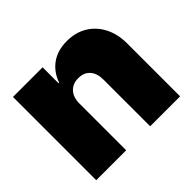

<svg xmlns="http://www.w3.org/2000/svg" viewBox="-132 -722 890 890"><g transform="rotate(-45 313.0 -276.5)"><path d="M234.4 -306.6V0H38.1V-545.9H232.4V-441.4H236.3Q254.4 -493.7 295.7 -523.2Q336.9 -552.7 397.5 -552.7Q455.6 -552.7 498.3 -526.4Q541 -500 564.5 -453.6Q587.9 -407.2 587.9 -347.7V0H391.6V-306.6Q391.6 -347.2 371.1 -370.4Q350.6 -393.6 313.5 -393.6Q277.3 -393.6 255.9 -370.4Q234.4 -347.2 234.4 -306.6Z"/></g></svg>

Font: Inter Tight Black
Style: Regular
Weight: 900
Designer: Rasmus Andersson
Foundry: rsms
Version: Version 3.004; ttfautohint (v1.8.4.7-5d5b)